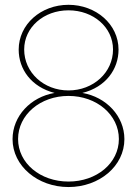

<svg xmlns="http://www.w3.org/2000/svg" viewBox="-20 -755 559 783"><path d="M259.3 7.8C385.7 7.8 487.3 -78.1 487.3 -187.5C487.3 -281.7 413.1 -359.4 315.9 -376C412.1 -399.9 463.4 -473.6 463.4 -552.7C463.4 -656.7 370.6 -735.4 259.3 -735.4C147 -735.4 56.2 -655.8 56.2 -552.7C56.2 -473.1 107.4 -400.4 202.6 -376C105 -359.4 31.2 -281.7 31.2 -187.5C31.2 -78.1 133.8 7.8 259.3 7.8ZM259.3 -14.6C144 -14.6 53.7 -89.8 53.7 -188C53.7 -286.6 144 -363.8 259.3 -363.8C374.5 -363.8 464.8 -286.6 464.8 -188C464.8 -89.8 374.5 -14.6 259.3 -14.6ZM259.3 -386.2C158.2 -386.2 78.6 -459.5 78.6 -553.2C78.6 -643.6 158.2 -712.9 259.3 -712.9C360.8 -712.9 440.9 -643.6 440.9 -553.2C440.9 -459.5 360.8 -386.2 259.3 -386.2Z"/></svg>

Font: Raveo Display Display Thin
Style: Regular
Weight: 100
Designer: Jakub Foglar, Rasmus Andersson (Inter)
Foundry: Jakubfoglar.com
Version: Version 1.100;Glyphs 3.2.3 (3260)